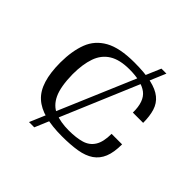

<svg xmlns="http://www.w3.org/2000/svg" viewBox="-143 -644 764 764"><g transform="rotate(45 239.0 -261.5)"><path d="M255.1 -52.5Q200.5 -52.5 160 -63Q119.6 -73.5 94.1 -96.7Q68.5 -119.8 56.3 -159.5Q44 -199.1 44 -256.3Q44.3 -320.7 62 -367.3Q79.7 -413.9 124.9 -439.2Q170 -464.5 252.7 -464.5Q310.6 -464.5 348.5 -456Q386.4 -447.5 408 -429.8Q429.7 -412.2 438.3 -384.5Q446.9 -356.9 446.9 -318.9H389Q390 -382.4 357.7 -406.8Q325.3 -431.2 257.9 -431.2Q203.4 -431.2 171.2 -411.2Q138.9 -391.2 125.2 -352.2Q111.5 -313.2 111.5 -257.1Q112.5 -188.3 129.7 -151.6Q147 -115 180 -101.5Q213 -88.1 258.7 -88.1Q300.7 -88.1 329.6 -96.7Q358.5 -105.3 373.7 -129.6Q389 -153.9 389 -199.2H448.2Q448.2 -154.2 436.5 -125.7Q424.8 -97.2 401 -80.9Q377.2 -64.6 340.8 -58.5Q304.4 -52.5 255.1 -52.5ZM123.5 0 345.7 -523H373.8L153.1 0Z"/></g></svg>

Font: Genos Thin
Style: Regular
Weight: 100
Designer: Robert E. Leuschke
Foundry: Robert E. Leuschke
Version: Version 1.010